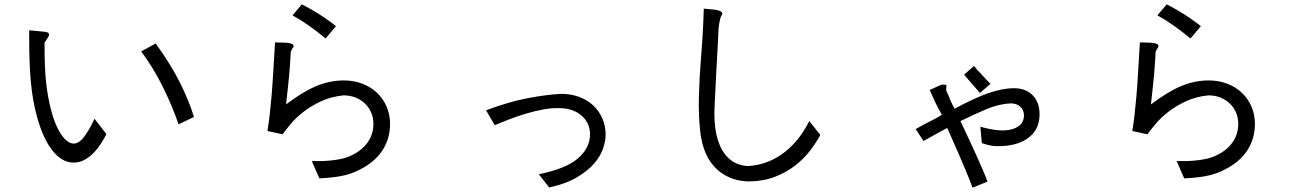

<svg xmlns="http://www.w3.org/2000/svg" viewBox="-20 -764 6040 888"><path d="M417 -215 472 -144Q461 -121 445.5 -97.5Q430 -74 411 -55Q392 -36 369.5 -24Q347 -12 320 -12Q266 -12 221.5 -69Q177 -126 149 -232Q131 -298 123 -382.5Q115 -467 115 -580V-624L167 -619Q193 -617 200 -614Q207 -611 207 -603Q207 -598 200 -588Q198 -584 194.5 -579Q191 -574 186 -567Q186 -511 187.5 -466.5Q189 -422 193 -384.5Q197 -347 203 -315Q209 -283 217 -252Q235 -183 263.5 -141.5Q292 -100 321 -100Q341 -100 359.5 -120Q378 -140 401 -182ZM633 -526 700 -563Q772 -463 813.5 -379.5Q855 -296 877 -223L806 -189Q774 -281 730.5 -367.5Q687 -454 633 -526Z M1252 -568Q1269 -567 1284.5 -567Q1300 -567 1312 -565.5Q1324 -564 1331 -560.5Q1338 -557 1338 -551Q1338 -548 1336.5 -545.5Q1335 -543 1330 -536Q1330 -534 1325 -526Q1323 -495 1321.5 -469.5Q1320 -444 1317.5 -417Q1315 -390 1311.5 -358Q1308 -326 1303 -281Q1379 -339 1442 -365.5Q1505 -392 1570 -392Q1616 -392 1655.5 -377Q1695 -362 1723.5 -335Q1752 -308 1768 -271Q1784 -234 1784 -191Q1784 -128 1754 -77Q1724 -26 1665 9Q1643 22 1622 31Q1601 40 1577 46Q1553 52 1524 55.5Q1495 59 1457 61L1422 -19Q1436 -19 1457 -19Q1478 -19 1502.5 -21Q1527 -23 1553 -28Q1579 -33 1603 -44Q1653 -67 1680 -105Q1707 -143 1707 -191Q1707 -220 1696.5 -244Q1686 -268 1667.5 -285.5Q1649 -303 1624 -313Q1599 -323 1569 -323Q1510 -317 1463.5 -295Q1417 -273 1382 -245.5Q1347 -218 1323.5 -189.5Q1300 -161 1287 -143L1217 -158Q1223 -196 1227.5 -234.5Q1232 -273 1236 -320Q1240 -367 1243.5 -427Q1247 -487 1252 -568ZM1333 -693 1376 -744Q1407 -728 1435.5 -711Q1464 -694 1485.5 -679Q1507 -664 1520 -654Q1533 -644 1534 -643L1486 -586Q1404 -654 1333 -693Z M2268 -185 2228 -254Q2336 -294 2420.5 -310Q2505 -326 2575 -330Q2620 -330 2658 -316Q2696 -302 2723 -277Q2750 -252 2765.5 -217Q2781 -182 2781 -141Q2781 -113 2769.5 -78Q2758 -43 2728.5 -8.5Q2699 26 2648.5 56Q2598 86 2520 103L2472 42Q2598 16 2652.5 -31Q2707 -78 2709 -140Q2709 -196 2669 -230Q2629 -264 2565 -264Q2531 -265 2491 -257.5Q2451 -250 2411 -238Q2371 -226 2333.5 -211.5Q2296 -197 2268 -185Z M3723 -204 3774 -140Q3756 -106 3727.5 -68.5Q3699 -31 3659 0.5Q3619 32 3566 53Q3513 74 3446 75Q3385 75 3335.5 47.5Q3286 20 3256 -31Q3227 -82 3218.5 -156.5Q3210 -231 3212.5 -321.5Q3215 -412 3223.5 -514.5Q3232 -617 3235 -724Q3262 -722 3279 -720Q3296 -718 3305 -715Q3314 -712 3317.5 -708.5Q3321 -705 3321 -701Q3319 -696 3315.5 -689.5Q3312 -683 3310 -673Q3307 -659 3306 -652.5Q3305 -646 3304 -638Q3303 -630 3302.5 -617Q3302 -604 3301 -579Q3295 -477 3292 -414.5Q3289 -352 3287 -316Q3285 -280 3284.5 -263Q3284 -246 3284 -234Q3285 -165 3299 -120Q3313 -75 3335 -48Q3357 -21 3384 -9Q3411 3 3440 4Q3478 2 3516.5 -10.5Q3555 -23 3591.5 -47.5Q3628 -72 3661.5 -110.5Q3695 -149 3723 -204Z M4439 -419 4485 -459Q4494 -447 4501.5 -439Q4509 -431 4514 -426Q4524 -415 4530.5 -408Q4537 -401 4542 -395.5Q4547 -390 4551.5 -386Q4556 -382 4561 -376L4512 -334Q4499 -349 4490.5 -359Q4482 -369 4474 -378Q4466 -387 4458 -396.5Q4450 -406 4439 -419ZM4357 -361Q4356 -358 4356 -355Q4356 -353 4356 -350.5Q4356 -348 4357 -344Q4363 -331 4367 -321.5Q4371 -312 4374.5 -303Q4378 -294 4383 -284Q4388 -274 4395 -261Q4485 -310 4550.5 -333Q4616 -356 4670 -356Q4724 -356 4756 -323.5Q4788 -291 4788 -235Q4788 -166 4737 -127Q4686 -88 4596 -88Q4576 -88 4561 -91Q4546 -94 4521 -102L4514 -178Q4609 -151 4661.5 -166.5Q4714 -182 4716 -228Q4716 -255 4699 -270.5Q4682 -286 4654 -286Q4599 -283 4542 -259Q4485 -235 4422 -204Q4446 -153 4465 -112.5Q4484 -72 4499 -38.5Q4514 -5 4526 23Q4538 51 4547 76L4478 104Q4466 71 4448 28Q4430 -15 4412.5 -55.5Q4395 -96 4380.5 -128Q4366 -160 4361 -172Q4344 -163 4331.5 -156.5Q4319 -150 4307.5 -143.5Q4296 -137 4283 -129.5Q4270 -122 4251 -112L4215 -167Q4230 -176 4248 -185.5Q4266 -195 4283 -203.5Q4300 -212 4314.5 -220Q4329 -228 4336 -234Q4326 -251 4319.5 -263.5Q4313 -276 4307 -288Q4301 -300 4295 -314Q4289 -328 4280 -348L4329 -370Q4336 -373 4339 -373Q4354 -372 4356 -371.5Q4358 -371 4357 -365Z M5252 -568Q5269 -567 5284.5 -567Q5300 -567 5312 -565.5Q5324 -564 5331 -560.5Q5338 -557 5338 -551Q5338 -548 5336.5 -545.5Q5335 -543 5330 -536Q5330 -534 5325 -526Q5323 -495 5321.5 -469.5Q5320 -444 5317.5 -417Q5315 -390 5311.5 -358Q5308 -326 5303 -281Q5379 -339 5442 -365.5Q5505 -392 5570 -392Q5616 -392 5655.5 -377Q5695 -362 5723.5 -335Q5752 -308 5768 -271Q5784 -234 5784 -191Q5784 -128 5754 -77Q5724 -26 5665 9Q5643 22 5622 31Q5601 40 5577 46Q5553 52 5524 55.5Q5495 59 5457 61L5422 -19Q5436 -19 5457 -19Q5478 -19 5502.5 -21Q5527 -23 5553 -28Q5579 -33 5603 -44Q5653 -67 5680 -105Q5707 -143 5707 -191Q5707 -220 5696.5 -244Q5686 -268 5667.5 -285.5Q5649 -303 5624 -313Q5599 -323 5569 -323Q5510 -317 5463.5 -295Q5417 -273 5382 -245.5Q5347 -218 5323.5 -189.5Q5300 -161 5287 -143L5217 -158Q5223 -196 5227.5 -234.5Q5232 -273 5236 -320Q5240 -367 5243.5 -427Q5247 -487 5252 -568ZM5333 -693 5376 -744Q5407 -728 5435.5 -711Q5464 -694 5485.5 -679Q5507 -664 5520 -654Q5533 -644 5534 -643L5486 -586Q5404 -654 5333 -693Z"/></svg>

Font: D2Coding
Style: Regular
Weight: 400
Monospace: yes
Designer: Yong-Rak Park; Jeong-Hwan Yoon; Sang-Min Lee;
Foundry: NHN Corporation
Version: Version 1.3.2; Build 20180524